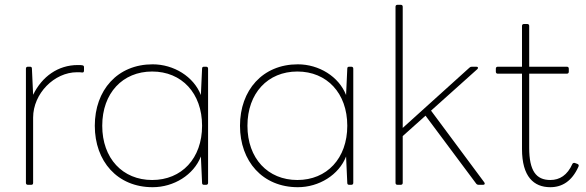

<svg xmlns="http://www.w3.org/2000/svg" viewBox="-20 -770 2443 800"><path d="M110 0C115 0 118 -2 118 -8V-280C118 -380 206 -469 301 -469C311 -469 316 -469 322 -468C327 -467 330 -470 330 -476V-490C330 -495 328 -497 323 -498C318 -499 313 -499 304 -499C222 -499 155 -451 118 -375L113 -484C113 -490 110 -492 105 -492H96C91 -492 88 -489 88 -484V-8C88 -3 91 0 96 0Z M616 10C704 10 787 -41 817 -118L822 -8C822 -2 825 0 830 0H839C844 0 847 -3 847 -8V-484C847 -489 844 -492 839 -492H830C825 -492 822 -490 822 -484L817 -374C787 -451 704 -502 616 -502C469 -502 375 -394 375 -246C375 -98 469 10 616 10ZM614 -20C491 -20 406 -110 406 -246C406 -382 491 -472 614 -472C737 -472 822 -382 822 -246C822 -110 737 -20 614 -20Z M1221 10C1309 10 1392 -41 1422 -118L1427 -8C1427 -2 1430 0 1435 0H1444C1449 0 1452 -3 1452 -8V-484C1452 -489 1449 -492 1444 -492H1435C1430 -492 1427 -490 1427 -484L1422 -374C1392 -451 1309 -502 1221 -502C1074 -502 980 -394 980 -246C980 -98 1074 10 1221 10ZM1219 -20C1096 -20 1011 -110 1011 -246C1011 -382 1096 -472 1219 -472C1342 -472 1427 -382 1427 -246C1427 -110 1342 -20 1219 -20Z M1650 0C1655 0 1658 -3 1658 -8V-203L1753 -288L1964 -5C1966 -2 1970 0 1974 0H1993C1999 0 2002 -4 1998 -10L1776 -309L1969 -482C1974 -487 1972 -492 1965 -492H1946C1942 -492 1939 -491 1936 -488L1658 -237V-742C1658 -747 1655 -750 1650 -750H1636C1631 -750 1628 -747 1628 -742V-8C1628 -3 1631 0 1636 0Z M2273 10C2322 10 2363 -15 2390 -75C2393 -81 2391 -85 2386 -87L2375 -91C2371 -92 2367 -91 2365 -87C2344 -40 2312 -20 2273 -20C2214 -20 2185 -58 2185 -154V-463H2342C2347 -463 2350 -466 2350 -471V-484C2350 -489 2347 -492 2342 -492H2185V-662C2185 -667 2182 -670 2177 -670H2163C2158 -670 2155 -667 2155 -662V-492H2054C2049 -492 2046 -489 2046 -484V-471C2046 -466 2049 -463 2054 -463H2155V-149C2155 -34 2204 10 2273 10Z"/></svg>

Font: LINE Seed Sans TH Thin
Style: Regular
Weight: 250
Designer: Dalton Maag Ltd | Thai characters by Cadson Demak Co.,Ltd.
Foundry: Dalton Maag Ltd
Version: Version 1.003